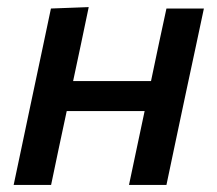

<svg xmlns="http://www.w3.org/2000/svg" viewBox="-20 -521 612 541"><path d="M18.5 0Q30 -54.5 40.8 -105.5Q51.5 -156.5 64.5 -218L75 -267.5Q90 -337.5 101 -390.2Q112 -443 123.5 -497L230 -501Q218.5 -445.5 207.8 -395Q197 -344.5 186 -292.5H405.5Q418 -353 428.2 -400.5Q438.5 -448 449 -497H554.5Q543 -443 531.8 -390.2Q520.5 -337.5 505.5 -267.5L495 -218Q482 -156.5 471.2 -105.5Q460.5 -54.5 449 0H343.5Q355 -54.5 365.5 -104.2Q376 -154 387.5 -208H168Q155.5 -150 145.2 -101.2Q135 -52.5 124 0Z"/></svg>

Font: Commissioner Medium
Style: Italic
Weight: 500
Italic angle: -12°
Designer: Kostas Bartsokas
Foundry: Kostas Bartsokas
Version: Version 1.000; ttfautohint (v1.8.3)